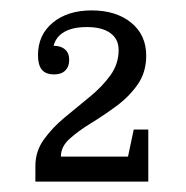

<svg xmlns="http://www.w3.org/2000/svg" viewBox="-20 -750 358 369"><path d="M97 -449H226L237 -501H265V-401H48V-431Q48 -459 64 -481.5Q80 -504 104 -524Q128 -544 152 -563.5Q176 -583 192 -605Q208 -627 208 -654Q208 -675 192 -686.5Q176 -698 147 -698Q129 -698 116 -694Q103 -690 94.5 -682Q86 -674 83 -662Q97 -662 105 -655Q113 -648 113 -635Q113 -622 105.5 -614.5Q98 -607 84 -607Q68 -607 60.5 -616Q53 -625 53 -644Q53 -683 81.5 -706.5Q110 -730 156 -730Q203 -730 232 -706.5Q261 -683 261 -643Q261 -611 244.5 -587.5Q228 -564 203.5 -546Q179 -528 154.5 -513Q130 -498 113.5 -483Q97 -468 97 -449Z"/></svg>

Font: Domine
Style: Regular
Weight: 400
Designer: Pablo Impallari, Rodrigo Fuenzalida, Brenda Gallo
Foundry: Pablo Impallari, Rodrigo Fuenzalida, Brenda Gallo
Version: Version 2.000